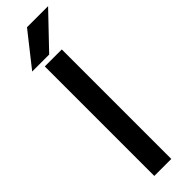

<svg xmlns="http://www.w3.org/2000/svg" viewBox="-313 -893 905 905"><g transform="rotate(-45 140.0 -440.0)"><path d="M279.8 -899.9 122.1 -734.9H8.8L139.2 -899.9ZM181.2 -710V20H67.9V-710Z"/></g></svg>

Font: D-DIN-PRO SemiBold
Style: Bold
Weight: 600
Designer: datto
Foundry: CyberFei
Version: Version 1.000;hotconv 1.0.109;makeotfexe 2.5.65596